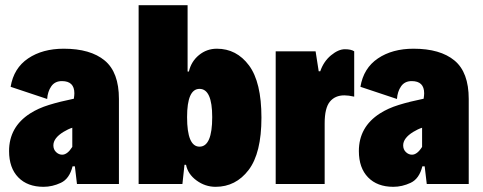

<svg xmlns="http://www.w3.org/2000/svg" viewBox="-20 -710 1866 741"><path d="M439 -328V0H277L269 -68H260Q248 -20 215 -4.5Q182 11 148 11Q86 11 50.5 -25.5Q15 -62 15 -127Q15 -220 96 -272Q127 -292 169 -305Q211 -318 265 -329Q267 -343 267 -350Q267 -397 219 -397Q192 -397 178 -377Q164 -357 162 -328L21 -375Q33 -447 88.5 -484.5Q144 -522 226 -522Q329 -522 384 -476.5Q439 -431 439 -328ZM259 -143V-217Q243 -212 225 -201Q186 -177 186 -149Q186 -133 196.5 -123Q207 -113 220 -113Q240 -113 259 -143Z M989 -256Q989 -119 939.5 -54Q890 11 812 11Q772 11 738.5 -13.5Q705 -38 698 -74H692L684 0H515V-690H704V-434H709Q718 -473 748 -497.5Q778 -522 817 -522Q893 -522 941 -457.5Q989 -393 989 -256ZM799 -258Q799 -367 750 -367Q702 -367 702 -258Q702 -144 750 -144Q799 -144 799 -258Z M1044 -512H1198L1210 -435H1216Q1229 -473 1257.5 -496.5Q1286 -520 1311 -520Q1335 -520 1347 -512V-337Q1325 -342 1309 -342Q1273 -342 1253 -317.5Q1233 -293 1233 -234V0H1044Z M1789 -328V0H1627L1619 -68H1610Q1598 -20 1565 -4.5Q1532 11 1498 11Q1436 11 1400.5 -25.5Q1365 -62 1365 -127Q1365 -220 1446 -272Q1477 -292 1519 -305Q1561 -318 1615 -329Q1617 -343 1617 -350Q1617 -397 1569 -397Q1542 -397 1528 -377Q1514 -357 1512 -328L1371 -375Q1383 -447 1438.5 -484.5Q1494 -522 1576 -522Q1679 -522 1734 -476.5Q1789 -431 1789 -328ZM1609 -143V-217Q1593 -212 1575 -201Q1536 -177 1536 -149Q1536 -133 1546.5 -123Q1557 -113 1570 -113Q1590 -113 1609 -143Z"/></svg>

Font: Decalotype Black
Style: Regular
Weight: 900
Designer: Alfredo Marco Pradil
Foundry: Alfredo Marco Pradil
Version: Version 1.0